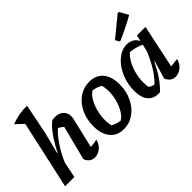

<svg xmlns="http://www.w3.org/2000/svg" viewBox="-70 -1203 1674 1674"><g transform="rotate(-45 767.0 -366.0)"><path d="M20 0 159 -630 88 -697Q184 -734 282 -731L226 -451L175 -253L179 -251Q220 -333 264.5 -395.5Q309 -458 349 -486Q370 -490 384 -490Q432 -490 461 -463.5Q490 -437 490 -394Q490 -377 486 -361L421 -83Q447 -85 464.5 -88Q482 -91 500 -95Q489 -47 454.5 -20Q420 7 383 7Q355 7 333 -8.5Q311 -24 300 -55L381 -372Q358 -392 334 -403Q288 -361 244.5 -296.5Q201 -232 164 -147L134 0Z M736 11Q655 11 609.5 -44Q564 -99 564 -195Q564 -280 596.5 -348.5Q629 -417 685.5 -456.5Q742 -496 813 -496Q894 -496 939.5 -442.5Q985 -389 985 -292Q985 -207 952 -138.5Q919 -70 862.5 -29.5Q806 11 736 11ZM768 -62Q798 -80 821 -117Q844 -154 858.5 -201Q873 -248 875.5 -298.5Q878 -349 866 -393Q825 -416 780 -422Q750 -403 727 -365Q704 -327 690 -279.5Q676 -232 673.5 -182.5Q671 -133 682 -90Q719 -68 768 -62Z M1185 5Q1113 11 1073.5 -31.5Q1034 -74 1034 -164Q1034 -229 1053.5 -288.5Q1073 -348 1106.5 -394.5Q1140 -441 1183 -468Q1226 -495 1272 -495Q1348 -495 1380 -431L1393 -487H1498L1413 -85Q1433 -87 1453 -89.5Q1473 -92 1494 -95Q1484 -47 1449.5 -20Q1415 7 1378 7Q1350 7 1328 -8.5Q1306 -24 1295 -55L1344 -218L1339 -219Q1306 -150 1268.5 -94.5Q1231 -39 1185 5ZM1147 -97Q1159 -90 1171 -84.5Q1183 -79 1196 -75Q1283 -153 1356 -326L1372 -394Q1318 -420 1247 -428Q1209 -395 1183 -341Q1157 -287 1147 -223Q1137 -159 1147 -97ZM1251 -553 1228 -593 1411 -743H1427L1471 -661Q1417 -631 1362.5 -604Q1308 -577 1251 -553Z"/></g></svg>

Font: Piazzolla SemiBold
Style: Italic
Weight: 600
Italic angle: -11.3°
Designer: Juan Pablo del Peral
Foundry: Huerta Tipografica
Version: Version 1.330